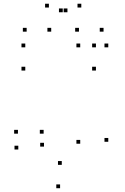

<svg xmlns="http://www.w3.org/2000/svg" viewBox="-20 -969 660 1010"><path d="M76.3 -182.5V-202.5H56.3V-182.5ZM296.1 21.1V1.1H276.1V21.1ZM549.6 -223.2V-243.2H529.6V-223.2ZM549.6 -720V-740H529.6V-720ZM402 -720V-740H382V-720ZM402 -213V-233H382V-213ZM305 -101.8V-121.8H285V-101.8ZM211.4 -197.8V-217.8H191.4V-197.8ZM209.5 -265.9V-285.9H189.5V-265.9ZM74.4 -265.9V-285.9H54.4V-265.9ZM113 -720V-740H93V-720ZM113 -597.9V-617.9H93V-597.9ZM484.7 -597.9V-617.9H464.7V-597.9ZM484.7 -720V-740H464.7V-720ZM249.4 -802.5V-822.5H229.4V-802.5ZM334.8 -904.5V-924.5H314.8V-904.5ZM310.1 -904.5V-924.5H290.1V-904.5ZM395.4 -802.5V-822.5H375.4V-802.5ZM524.7 -802.5V-822.5H504.7V-802.5ZM407.7 -929.4V-949.4H387.7V-929.4ZM237.2 -929.4V-949.4H217.2V-929.4ZM120.2 -802.5V-822.5H100.2V-802.5Z"/></svg>

Font: Monaspace Neon Dots Var
Style: Regular
Weight: 400
Designer: Riley Cran and the Lettermatic Team
Version: Version 1.100 (Monaspace Neon Dots)